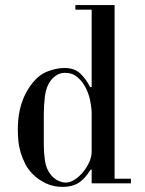

<svg xmlns="http://www.w3.org/2000/svg" viewBox="-20 -720 568 754"><path d="M340 -125V-273Q340 -295 334.5 -323Q329 -351 316.5 -375.5Q304 -400 284 -417Q264 -434 236 -434Q217 -434 203.5 -425.5Q190 -417 181 -406Q161 -380 156.5 -343Q152 -306 152 -272V-255V-183V-151Q152 -122 156.5 -89Q161 -56 181 -32Q194 -17 209.5 -10Q225 -3 238 -3Q255 -3 273 -14.5Q291 -26 306 -44Q321 -62 330.5 -83.5Q340 -105 340 -125ZM430 -18H494V0H340V-54H336Q313 -17 288 -1.5Q263 14 226 14Q190 14 160.5 0Q131 -14 111 -34Q91 -53 79.5 -75.5Q68 -98 61 -121.5Q54 -145 52 -168Q50 -191 50 -211Q50 -227 51.5 -246.5Q53 -266 57.5 -287.5Q62 -309 71 -331.5Q80 -354 95 -377Q126 -423 163 -438Q200 -453 233 -453Q272 -453 294.5 -432Q317 -411 334 -378H340V-682H276V-700H430Z"/></svg>

Font: EIisabethische
Style: Book
Weight: 400
Designer: Salychow
Version: Version 1.3